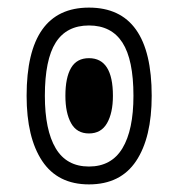

<svg xmlns="http://www.w3.org/2000/svg" viewBox="-20 -480 469 505"><path d="M214 5Q132 5 91 -56.5Q50 -118 50 -228Q50 -460 214 -460Q379 -460 379 -228Q379 -118 338 -56.5Q297 5 214 5ZM214 -42Q273 -42 302 -90Q331 -138 331 -228Q331 -323 302 -368Q273 -413 214 -413Q155 -413 126.5 -368Q98 -323 98 -228Q98 -138 126.5 -90Q155 -42 214 -42ZM214 -129Q182 -129 167 -156Q152 -183 152 -228Q152 -276 167 -301.5Q182 -327 214 -327Q277 -327 277 -228Q277 -183 261.5 -156Q246 -129 214 -129Z"/></svg>

Font: Noto Sans Thai UI ExtCond Light
Style: Regular
Weight: 300
Width: 2
Designer: Monotype Design Team
Foundry: Monotype Imaging Inc.
Version: Version 2.000; ttfautohint (v1.8.4.7-5d5b)